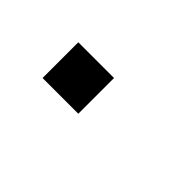

<svg xmlns="http://www.w3.org/2000/svg" viewBox="23 -754 842 842"><g transform="rotate(45 444.5 -333.0)"><path d="M222.7 -222.7Q222.7 -277.3 222.7 -444.3Q277.3 -444.3 444.3 -444.3Q444.3 -388.7 444.3 -222.7Q388.7 -222.7 222.7 -222.7Z"/></g></svg>

Font: leko majuna
Style: pona
Weight: 400
Designer: Kelsey Higham
Version: Version 2.0